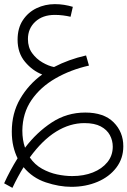

<svg xmlns="http://www.w3.org/2000/svg" viewBox="-45 -632 616 928"><path d="M15 276 -25 254Q-11 223 5.5 192.5Q22 162 40 133Q27 107 19.5 75Q12 43 12 4Q12 -85 52.5 -154.5Q93 -224 159 -272Q112 -290 76 -333Q40 -376 40 -440Q40 -496 65.5 -534.5Q91 -573 132 -592.5Q173 -612 220 -612Q244 -612 265.5 -608.5Q287 -605 307 -599L296 -551Q279 -555 259.5 -557.5Q240 -560 220 -560Q161 -560 125.5 -527Q90 -494 90 -443Q90 -403 110.5 -375Q131 -347 160.5 -330Q190 -313 216 -308Q287 -345 371 -364L385 -315Q296 -295 223 -253Q150 -211 107 -148Q64 -85 63 -1Q63 45 76 82Q132 8 205 -40Q278 -88 367 -88Q457 -88 504 -41Q551 6 551 75Q551 134 517 178.5Q483 223 426 247Q369 271 300 271Q241 271 176.5 249.5Q112 228 69 176Q41 221 15 276ZM363 -37Q293 -37 226.5 4Q160 45 99 129Q123 164 158 183.5Q193 203 231 211Q269 219 304 219Q360 219 404 201.5Q448 184 474 152Q500 120 500 77Q500 47 486 21Q472 -5 442 -21Q412 -37 363 -37Z"/></svg>

Font: Noto Sans Arabic UI SmCn Lt
Style: Regular
Weight: 300
Width: 4
Designer: Monotype Design Team, Nadine Chahine and Nizar Qandah
Foundry: Monotype Imaging Inc.
Version: Version 2.010; ttfautohint (v1.8.4.7-5d5b)